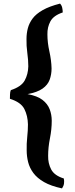

<svg xmlns="http://www.w3.org/2000/svg" viewBox="-20 -768 417 1065"><path d="M324 277Q263 264 224.5 242Q186 220 165 191.5Q144 163 136 131Q128 99 128 66Q127 29 131 -7.5Q135 -44 135 -78Q134 -126 115 -163.5Q96 -201 35 -220Q35 -229 35.5 -244Q36 -259 40 -268Q98 -287 117 -321.5Q136 -356 137 -400Q137 -435 131.5 -474.5Q126 -514 127 -552Q127 -583 134.5 -611.5Q142 -640 161 -665.5Q180 -691 217 -712Q254 -733 313 -748Q322 -739 325 -725.5Q328 -712 328 -699Q277 -682 259.5 -649.5Q242 -617 243 -577Q243 -532 254 -482.5Q265 -433 266 -388Q266 -355 255.5 -326Q245 -297 216 -276.5Q187 -256 133 -246Q187 -236 215.5 -214Q244 -192 255.5 -162Q267 -132 267 -98Q267 -51 257 -0.5Q247 50 247 96Q246 138 264 172Q282 206 334 222Q337 236 335 250Q333 264 324 277Z"/></svg>

Font: Vollkorn
Style: Bold
Weight: 700
Designer: Friedrich Althausen
Foundry: Friedrich Althausen
Version: Version 5.000